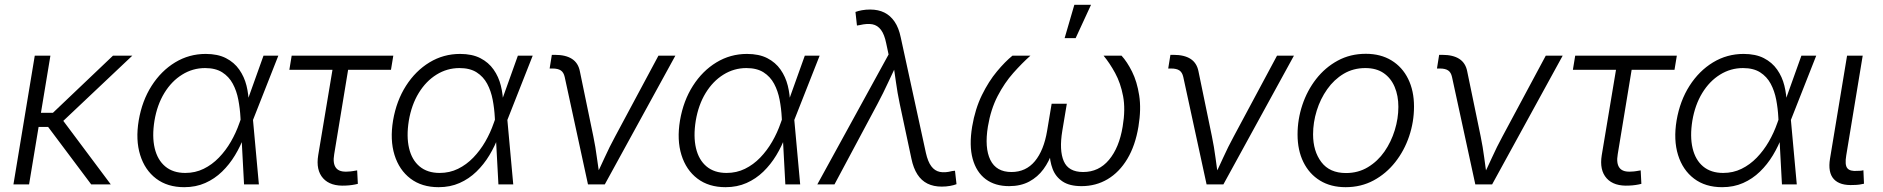

<svg xmlns="http://www.w3.org/2000/svg" viewBox="-20 -777 7932 809"><path d="M192.4 -542.5 102.5 0H36.6L126.5 -542.5ZM537.6 -542.5 219.7 -242.2H115.2L125 -301.8H203.1L456.1 -542.5ZM364.3 0 180.2 -245.6 227.1 -293.9 446.8 0Z M756.3 11.7Q685.5 11.7 637.9 -24.4Q590.3 -60.5 570.6 -124Q550.8 -187.5 564.5 -269.5Q578.6 -352.5 618.9 -415.5Q659.2 -478.5 718 -514.2Q776.9 -549.8 846.7 -549.8Q897.5 -549.8 932.1 -532Q966.8 -514.2 988 -483.9Q1009.3 -453.6 1018.6 -416.3Q1027.8 -378.9 1028.3 -339.8H1051.3L1045.9 -272.9L1070.8 0H1008.3L993.2 -282.2Q991.2 -319.8 984.1 -356.9Q977.1 -394 960.9 -424.1Q944.8 -454.1 916.5 -472.2Q888.2 -490.2 844.2 -490.2Q792 -490.2 747.6 -462.6Q703.1 -435.1 672.6 -385.3Q642.1 -335.4 630.9 -268.6Q620.1 -202.1 631.8 -152.6Q643.6 -103 676.3 -75.7Q709 -48.3 760.7 -48.3Q802.7 -48.3 838.1 -65.7Q873.5 -83 902.3 -112.8Q931.2 -142.6 952.9 -180.2Q974.6 -217.8 988.8 -258.8L1090.3 -542.5H1152.8L1045.4 -270L1029.3 -204.1H1009.3Q993.7 -161.6 970.2 -122.8Q946.8 -84 915.5 -53.7Q884.3 -23.4 844.7 -5.9Q805.2 11.7 756.3 11.7Z M1437 4.9Q1372.6 8.8 1341.6 -25.6Q1310.5 -60.1 1320.8 -123L1380.9 -482.9H1199.2L1209 -542.5H1637.2L1627.4 -482.9H1446.8L1388.2 -127.4Q1381.3 -88.4 1395.8 -69.6Q1410.2 -50.8 1447.8 -54.2Q1455.1 -54.2 1465.6 -55.9Q1476.1 -57.6 1484.9 -59.1L1487.8 -2.4Q1477.1 0.5 1463.9 2.4Q1450.7 4.4 1437 4.9Z M1828.1 11.7Q1757.3 11.7 1709.7 -24.4Q1662.1 -60.5 1642.3 -124Q1622.6 -187.5 1636.2 -269.5Q1650.4 -352.5 1690.7 -415.5Q1731 -478.5 1789.8 -514.2Q1848.6 -549.8 1918.5 -549.8Q1969.2 -549.8 2003.9 -532Q2038.6 -514.2 2059.8 -483.9Q2081.1 -453.6 2090.3 -416.3Q2099.6 -378.9 2100.1 -339.8H2123L2117.7 -272.9L2142.6 0H2080.1L2064.9 -282.2Q2063 -319.8 2055.9 -356.9Q2048.8 -394 2032.7 -424.1Q2016.6 -454.1 1988.3 -472.2Q1960 -490.2 1916 -490.2Q1863.8 -490.2 1819.3 -462.6Q1774.9 -435.1 1744.4 -385.3Q1713.9 -335.4 1702.6 -268.6Q1691.9 -202.1 1703.6 -152.6Q1715.3 -103 1748 -75.7Q1780.8 -48.3 1832.5 -48.3Q1874.5 -48.3 1909.9 -65.7Q1945.3 -83 1974.1 -112.8Q2002.9 -142.6 2024.7 -180.2Q2046.4 -217.8 2060.5 -258.8L2162.1 -542.5H2224.6L2117.2 -270L2101.1 -204.1H2081.1Q2065.4 -161.6 2042 -122.8Q2018.6 -84 1987.3 -53.7Q1956.1 -23.4 1916.5 -5.9Q1877 11.7 1828.1 11.7Z M2457.5 0 2359.4 -452.6Q2355 -472.2 2343 -480.2Q2331.1 -488.3 2308.1 -488.3H2295.9L2305.2 -545.9H2318.4Q2363.8 -545.9 2390.1 -528.8Q2416.5 -511.7 2423.3 -476.6L2480 -202.6Q2489.3 -157.7 2495.1 -112.5Q2501 -67.4 2507.8 -24.9H2485.8Q2507.3 -67.9 2527.6 -112.8Q2547.9 -157.7 2572.3 -202.6L2754.4 -542.5H2825.7L2528.3 0Z M3037.1 11.7Q2966.3 11.7 2918.7 -24.4Q2871.1 -60.5 2851.3 -124Q2831.5 -187.5 2845.2 -269.5Q2859.4 -352.5 2899.7 -415.5Q2939.9 -478.5 2998.8 -514.2Q3057.6 -549.8 3127.4 -549.8Q3178.2 -549.8 3212.9 -532Q3247.6 -514.2 3268.8 -483.9Q3290 -453.6 3299.3 -416.3Q3308.6 -378.9 3309.1 -339.8H3332L3326.7 -272.9L3351.6 0H3289.1L3273.9 -282.2Q3272 -319.8 3264.9 -356.9Q3257.8 -394 3241.7 -424.1Q3225.6 -454.1 3197.3 -472.2Q3168.9 -490.2 3125 -490.2Q3072.8 -490.2 3028.3 -462.6Q2983.9 -435.1 2953.4 -385.3Q2922.9 -335.4 2911.6 -268.6Q2900.9 -202.1 2912.6 -152.6Q2924.3 -103 2957 -75.7Q2989.7 -48.3 3041.5 -48.3Q3083.5 -48.3 3118.9 -65.7Q3154.3 -83 3183.1 -112.8Q3211.9 -142.6 3233.6 -180.2Q3255.4 -217.8 3269.5 -258.8L3371.1 -542.5H3433.6L3326.2 -270L3310.1 -204.1H3290Q3274.4 -161.6 3251 -122.8Q3227.5 -84 3196.3 -53.7Q3165 -23.4 3125.5 -5.9Q3085.9 11.7 3037.1 11.7Z M3423.8 0 3724.1 -547.4 3713.9 -595.2Q3706.5 -631.8 3692.1 -651.1Q3677.7 -670.4 3656 -674.6Q3634.3 -678.7 3603 -671.4L3590.8 -669.4L3584.5 -726.6Q3595.7 -731 3611.8 -733.9Q3627.9 -736.8 3646.5 -736.8Q3680.7 -736.8 3706.3 -724.1Q3731.9 -711.4 3749.5 -685.5Q3767.1 -659.7 3775.4 -619.1L3881.3 -132.8Q3889.6 -95.7 3904.1 -76.4Q3918.5 -57.1 3940.2 -52.7Q3961.9 -48.3 3991.7 -56.2L4003.9 -57.6L4010.3 -1Q3999.5 3.4 3983.2 6.3Q3966.8 9.3 3947.8 9.3Q3913.6 9.3 3887.9 -3.4Q3862.3 -16.1 3845.5 -42.2Q3828.6 -68.4 3820.3 -108.4L3771 -339.8Q3761.2 -386.2 3755.1 -431.2Q3749 -476.1 3741.7 -519.5H3764.6Q3743.7 -476.1 3722.9 -430.9Q3702.1 -385.7 3677.7 -339.8L3496.1 0Z M4231.9 7.3Q4172.4 7.3 4133.1 -22.2Q4093.8 -51.8 4078.4 -107.7Q4063 -163.6 4076.2 -243.7Q4088.9 -318.4 4117.4 -376.5Q4146 -434.6 4180.7 -476.1Q4215.3 -517.6 4246.1 -542.5H4321.8Q4286.6 -511.2 4249.5 -469.5Q4212.4 -427.7 4183.6 -372.3Q4154.8 -316.9 4142.6 -244.1Q4127.9 -154.3 4152.8 -103.3Q4177.7 -52.2 4241.7 -52.2Q4302.7 -52.2 4340.6 -97.9Q4378.4 -143.6 4392.1 -226.1L4411.1 -339.8H4475.1L4456.1 -226.1Q4442.4 -143.6 4462.2 -97.9Q4481.9 -52.2 4543.9 -52.2Q4609.9 -52.2 4652.8 -103.5Q4695.8 -154.8 4710.4 -243.7Q4722.7 -316.4 4712.2 -371.8Q4701.7 -427.2 4678.7 -469.2Q4655.8 -511.2 4629.9 -542.5H4705.6Q4729 -517.1 4750 -475.1Q4771 -433.1 4780 -375.2Q4789.1 -317.4 4776.9 -243.7Q4763.7 -163.6 4730 -107.4Q4696.3 -51.3 4647 -22Q4597.7 7.3 4537.1 7.3Q4486.3 7.3 4457 -12.5Q4427.7 -32.2 4415.3 -65.2Q4402.8 -98.1 4402.3 -138.2H4414.1Q4400.9 -97.2 4376.7 -64.2Q4352.5 -31.2 4316.7 -12Q4280.8 7.3 4231.9 7.3ZM4465.8 -616.2 4506.8 -756.8H4577.1L4512.2 -616.2Z M5064 0 4965.8 -452.6Q4961.4 -472.2 4949.5 -480.2Q4937.5 -488.3 4914.6 -488.3H4902.3L4911.6 -545.9H4924.8Q4970.2 -545.9 4996.6 -528.8Q5022.9 -511.7 5029.8 -476.6L5086.4 -202.6Q5095.7 -157.7 5101.6 -112.5Q5107.4 -67.4 5114.3 -24.9H5092.3Q5113.8 -67.9 5134 -112.8Q5154.3 -157.7 5178.7 -202.6L5360.8 -542.5H5432.1L5134.8 0Z M5649.9 11.7Q5587.4 11.7 5542 -16.1Q5496.6 -43.9 5471.9 -94Q5447.3 -144 5447.3 -210.4Q5447.3 -273.9 5467.5 -334.7Q5487.8 -395.5 5525.6 -444.1Q5563.5 -492.7 5616.5 -521.5Q5669.4 -550.3 5734.9 -550.3Q5797.4 -550.3 5843 -522.5Q5888.7 -494.6 5913.3 -444.6Q5938 -394.5 5938 -328.1Q5938 -263.7 5917.5 -202.9Q5897 -142.1 5858.9 -93.8Q5820.8 -45.4 5767.8 -16.8Q5714.8 11.7 5649.9 11.7ZM5651.4 -47.9Q5703.1 -47.9 5744.1 -72.8Q5785.2 -97.7 5813.5 -138.4Q5841.8 -179.2 5856.9 -228.5Q5872.1 -277.8 5872.1 -326.7Q5872.1 -374 5856.4 -410.9Q5840.8 -447.8 5810.1 -469Q5779.3 -490.2 5732.9 -490.2Q5682.1 -490.2 5641.6 -466.1Q5601.1 -441.9 5572.3 -401.1Q5543.5 -360.4 5528.1 -310.8Q5512.7 -261.2 5512.7 -210.9Q5512.7 -140.1 5547.6 -94Q5582.5 -47.9 5651.4 -47.9Z M6196.3 0 6098.1 -452.6Q6093.8 -472.2 6081.8 -480.2Q6069.8 -488.3 6046.9 -488.3H6034.7L6043.9 -545.9H6057.1Q6102.5 -545.9 6128.9 -528.8Q6155.3 -511.7 6162.1 -476.6L6218.8 -202.6Q6228 -157.7 6233.9 -112.5Q6239.7 -67.4 6246.6 -24.9H6224.6Q6246.1 -67.9 6266.4 -112.8Q6286.6 -157.7 6311 -202.6L6493.2 -542.5H6564.5L6267.1 0Z M6845.2 4.9Q6780.8 8.8 6749.8 -25.6Q6718.8 -60.1 6729 -123L6789.1 -482.9H6607.4L6617.2 -542.5H7045.4L7035.6 -482.9H6855L6796.4 -127.4Q6789.6 -88.4 6804 -69.6Q6818.4 -50.8 6856 -54.2Q6863.3 -54.2 6873.8 -55.9Q6884.3 -57.6 6893.1 -59.1L6896 -2.4Q6885.3 0.5 6872.1 2.4Q6858.9 4.4 6845.2 4.9Z M7236.3 11.7Q7165.5 11.7 7117.9 -24.4Q7070.3 -60.5 7050.5 -124Q7030.8 -187.5 7044.4 -269.5Q7058.6 -352.5 7098.9 -415.5Q7139.2 -478.5 7198 -514.2Q7256.8 -549.8 7326.7 -549.8Q7377.4 -549.8 7412.1 -532Q7446.8 -514.2 7468 -483.9Q7489.3 -453.6 7498.5 -416.3Q7507.8 -378.9 7508.3 -339.8H7531.2L7525.9 -272.9L7550.8 0H7488.3L7473.1 -282.2Q7471.2 -319.8 7464.1 -356.9Q7457 -394 7440.9 -424.1Q7424.8 -454.1 7396.5 -472.2Q7368.2 -490.2 7324.2 -490.2Q7272 -490.2 7227.5 -462.6Q7183.1 -435.1 7152.6 -385.3Q7122.1 -335.4 7110.8 -268.6Q7100.1 -202.1 7111.8 -152.6Q7123.5 -103 7156.2 -75.7Q7189 -48.3 7240.7 -48.3Q7282.7 -48.3 7318.1 -65.7Q7353.5 -83 7382.3 -112.8Q7411.1 -142.6 7432.9 -180.2Q7454.6 -217.8 7468.8 -258.8L7570.3 -542.5H7632.8L7525.4 -270L7509.3 -204.1H7489.3Q7473.6 -161.6 7450.2 -122.8Q7426.8 -84 7395.5 -53.7Q7364.3 -23.4 7324.7 -5.9Q7285.2 11.7 7236.3 11.7Z M7791 2.4Q7732.9 5.9 7707 -22.2Q7681.2 -50.3 7690.9 -108.9L7762.7 -542.5H7828.6L7759.3 -122.6Q7752.4 -82.5 7763.7 -68.4Q7774.9 -54.2 7807.1 -57.1Q7816.9 -57.1 7821.5 -57.6Q7826.2 -58.1 7831.5 -59.6L7834 -2.9Q7826.7 -1 7815.2 0.7Q7803.7 2.4 7791 2.4Z"/></svg>

Font: Inter 16pt Light
Style: Italic
Weight: 300
Italic angle: -9.3988°
Version: Version 4.001;git-66647c0bb